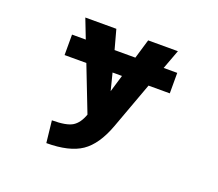

<svg xmlns="http://www.w3.org/2000/svg" viewBox="-124 -698 1249 1102"><g transform="rotate(20 500.0 -147.0)"><path d="M532.2 -281.2H474.6L501 -176.8ZM181.6 -281.2V-406.2H265.6L219.7 -524.4H409.2L441.4 -406.2H568.4L603.5 -524.4H785.2L741.2 -406.2H824.2V-281.2H694.3L589.8 3.9Q543.9 128.9 469.7 179.2Q395.5 229.5 255.9 229.5L241.2 95.7Q330.1 95.7 366.2 73.2Q402.3 50.8 421.9 -4.9L314.5 -281.2Z"/></g></svg>

Font: GenEi Gothic M Heavy
Style: Regular
Weight: 800
Designer: o_tamon (Modified); [Source Han Sans]
Ryoko NISHIZUKA  (kana & ideographs); Paul D. Hunt (Latin, Greek & Cyrillic); Wenl
Version: Version 1.1a;Original Version 1.004